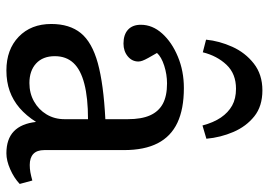

<svg xmlns="http://www.w3.org/2000/svg" viewBox="-136 -662 812 579"><g transform="rotate(90 269.5 -372.0)"><path d="M191.9 14.2Q128.9 14.2 90.3 -22.9Q51.8 -60.1 51.8 -121.1Q51.8 -176.3 79.3 -210.2Q106.9 -244.1 169.9 -261.5Q232.9 -278.8 338.9 -284.2V-352.1Q338.9 -393.1 327.4 -418.9Q315.9 -444.8 292.5 -457.5Q269 -470.2 231 -470.2Q204.1 -470.2 177.5 -461.7Q150.9 -453.1 139.2 -439.9Q147.9 -424.8 154.1 -413.8Q160.2 -402.8 162.6 -396Q165 -389.2 165 -383.8Q165 -364.7 149.4 -351.8Q133.8 -338.9 110.8 -338.9Q84 -338.9 69.1 -352.5Q54.2 -366.2 54.2 -391.1Q54.2 -426.3 80.6 -455.6Q106.9 -484.9 150.4 -502.9Q193.8 -521 245.1 -521Q308.1 -521 349.6 -501.5Q391.1 -481.9 411.6 -441.9Q432.1 -401.9 432.1 -340.8V-100.1Q432.1 -78.1 443.6 -67.1Q455.1 -56.2 477.1 -56.2Q488.3 -56.2 499 -58.1Q509.8 -60.1 523.9 -64L534.2 -25.9Q516.1 -8.8 490 2.7Q463.9 14.2 441.9 14.2Q398.9 14.2 375.5 -8.3Q352.1 -30.8 347.2 -75.2Q328.1 -45.4 305.2 -25.6Q282.2 -5.9 254.2 4.2Q226.1 14.2 191.9 14.2ZM230 -55.2Q260.7 -55.2 285.4 -69.1Q310.1 -83 324.5 -106.9Q338.9 -130.9 338.9 -161.1V-231.9Q274.9 -231.9 232.4 -220.9Q189.9 -210 169.4 -188Q148.9 -166 148.9 -131.8Q148.9 -95.7 170.9 -75.4Q192.9 -55.2 230 -55.2ZM252 -757.8Q299.8 -757.8 330.3 -733.4Q360.8 -709 377.4 -670.4Q394 -631.8 397.9 -588.9L357.9 -577.1Q349.1 -610.4 334 -632.6Q318.8 -654.8 297.9 -666.5Q276.9 -678.2 247.1 -678.2Q202.1 -678.2 175 -649.7Q147.9 -621.1 137.2 -578.1L99.1 -587.9Q103 -627.9 120.6 -667Q138.2 -706.1 171.1 -731.9Q204.1 -757.8 252 -757.8Z"/></g></svg>

Font: Literata
Style: Regular
Weight: 400
Designer: Latin by Veronika Burian and Jose Scaglione. Greek by Irene Vlachou. Cyrillic by Vera Evstafieva.
Foundry: TypeTogether
Version: Version 3.002